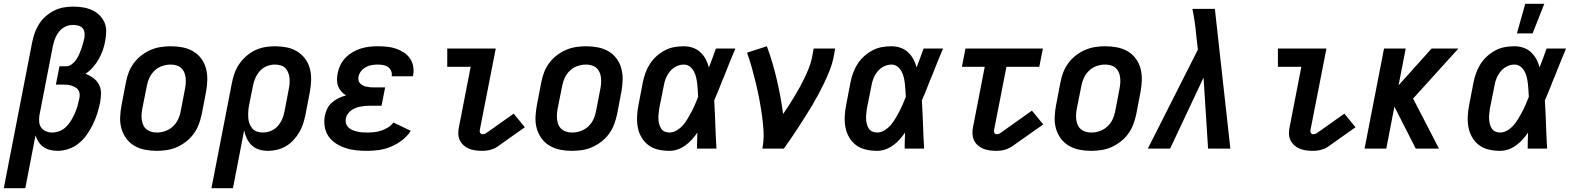

<svg xmlns="http://www.w3.org/2000/svg" viewBox="-54 -787 8324 1017"><path d="M-34 210 116 -561Q121 -586 129.5 -611Q138 -636 152.5 -659Q167 -682 188 -700.5Q209 -719 233 -731Q257 -743 283 -747.5Q309 -752 334 -752Q360 -752 385 -748Q410 -744 432.5 -734Q455 -724 472 -707.5Q489 -691 499 -669Q509 -647 508.5 -621Q508 -595 503 -569Q499 -545 490.5 -521Q482 -497 469 -474Q456 -451 438.5 -431Q421 -411 399 -396Q421 -388 440 -374Q459 -360 470 -339.5Q481 -319 481 -294Q481 -269 476 -243Q470 -214 461 -185.5Q452 -157 438.5 -129Q425 -101 407 -75Q389 -49 364 -28.5Q339 -8 309.5 2Q280 12 251 12Q230 12 210.5 7Q191 2 176 -8.5Q161 -19 150.5 -35Q140 -51 134 -70L80 210ZM222 -85Q242 -85 262 -93Q282 -101 297 -116Q312 -131 323 -149.5Q334 -168 342.5 -187Q351 -206 356.5 -225.5Q362 -245 366 -265Q369 -277 368 -289Q367 -301 361 -310Q355 -319 345 -324.5Q335 -330 324 -333.5Q313 -337 301.5 -338Q290 -339 278 -339H242L261 -436H297Q312 -436 325.5 -446Q339 -456 348.5 -469.5Q358 -483 364.5 -497.5Q371 -512 376 -526.5Q381 -541 385.5 -556Q390 -571 393 -586Q395 -600 393.5 -614Q392 -628 383.5 -637.5Q375 -647 361.5 -651Q348 -655 334 -655Q320 -655 306.5 -651.5Q293 -648 280.5 -639.5Q268 -631 259 -619.5Q250 -608 243.5 -595.5Q237 -583 233 -569.5Q229 -556 226 -543L155 -177Q152 -159 153.5 -141.5Q155 -124 164.5 -111Q174 -98 189.5 -91.5Q205 -85 222 -85Z M775 12Q743 12 713 6Q683 0 657.5 -15Q632 -30 614.5 -54Q597 -78 589 -107Q581 -136 582.5 -168Q584 -200 590 -231L613 -351Q618 -378 628 -404Q638 -430 655 -453Q672 -476 695.5 -494Q719 -512 745 -523Q771 -534 797.5 -538Q824 -542 851 -542Q883 -542 913.5 -536Q944 -530 969.5 -515Q995 -500 1012.5 -476Q1030 -452 1037.5 -423Q1045 -394 1044 -362Q1043 -330 1037 -299L1014 -179Q1008 -152 998 -126Q988 -100 971 -77Q954 -54 930.5 -36Q907 -18 881.5 -7Q856 4 829 8Q802 12 775 12ZM777 -85Q798 -85 820.5 -92.5Q843 -100 861 -116.5Q879 -133 889 -154Q899 -175 903 -197L926 -317Q929 -332 930 -347.5Q931 -363 929 -378Q927 -393 921 -406Q915 -419 904.5 -428Q894 -437 879.5 -441Q865 -445 849 -445Q828 -445 805.5 -437.5Q783 -430 765.5 -413.5Q748 -397 738 -376Q728 -355 724 -333L700 -213Q697 -198 696 -182.5Q695 -167 697 -152Q699 -137 705 -124Q711 -111 722 -102Q733 -93 747 -89Q761 -85 777 -85Z M1066 210 1175 -351Q1180 -377 1189.5 -402.5Q1199 -428 1215 -450.5Q1231 -473 1252.5 -491.5Q1274 -510 1299 -521.5Q1324 -533 1350 -537.5Q1376 -542 1402 -542Q1434 -542 1464.5 -536Q1495 -530 1520 -514.5Q1545 -499 1562.5 -475.5Q1580 -452 1587.5 -423Q1595 -394 1594 -362Q1593 -330 1587 -299L1564 -179Q1559 -155 1551.5 -131.5Q1544 -108 1531 -86Q1518 -64 1500.5 -45Q1483 -26 1461 -13Q1439 0 1414.5 6Q1390 12 1367 12Q1342 12 1319.5 5.5Q1297 -1 1280.5 -16.5Q1264 -32 1254 -52.5Q1244 -73 1239 -96L1180 210ZM1338 -85Q1359 -85 1380.5 -93.5Q1402 -102 1417 -119Q1432 -136 1440.5 -156Q1449 -176 1453 -197L1476 -317Q1479 -332 1480 -347.5Q1481 -363 1479 -377.5Q1477 -392 1471.5 -405Q1466 -418 1456 -427.5Q1446 -437 1431.5 -441Q1417 -445 1401 -445Q1380 -445 1359 -436.5Q1338 -428 1323 -411.5Q1308 -395 1299 -374.5Q1290 -354 1286 -333L1265 -228Q1262 -212 1261 -195.5Q1260 -179 1261 -163Q1262 -147 1267.5 -132.5Q1273 -118 1282.5 -106.5Q1292 -95 1307 -90Q1322 -85 1338 -85Z M1891 12Q1861 12 1832 9Q1803 6 1776 -3Q1749 -12 1725.5 -27Q1702 -42 1686.5 -64.5Q1671 -87 1666 -116Q1661 -145 1667 -175Q1671 -194 1680 -212.5Q1689 -231 1705 -244.5Q1721 -258 1739.5 -267Q1758 -276 1779 -282Q1764 -291 1753.5 -303Q1743 -315 1737 -330.5Q1731 -346 1731 -364Q1731 -382 1735 -400Q1739 -422 1749.5 -443.5Q1760 -465 1777 -482Q1794 -499 1814.5 -511Q1835 -523 1857.5 -530Q1880 -537 1902.5 -539.5Q1925 -542 1947 -542Q1972 -542 1996.5 -539.5Q2021 -537 2043 -529.5Q2065 -522 2084.5 -509.5Q2104 -497 2117 -478.5Q2130 -460 2134.5 -436Q2139 -412 2134 -388L2133 -383H2020L2021 -385Q2023 -399 2017.5 -412Q2012 -425 2001 -432.5Q1990 -440 1975.5 -442.5Q1961 -445 1947 -445Q1931 -445 1915.5 -442.5Q1900 -440 1885 -432Q1870 -424 1859 -410.5Q1848 -397 1845 -381Q1843 -371 1845 -361.5Q1847 -352 1853.5 -345.5Q1860 -339 1868 -334.5Q1876 -330 1885.5 -328Q1895 -326 1905 -325Q1915 -324 1925 -324H1986L1967 -227H1906Q1894 -227 1881.5 -226Q1869 -225 1856 -222.5Q1843 -220 1830.5 -215.5Q1818 -211 1807 -203Q1796 -195 1788 -183.5Q1780 -172 1778 -159Q1775 -146 1779 -133Q1783 -120 1792 -111.5Q1801 -103 1813 -98Q1825 -93 1838 -90Q1851 -87 1864.5 -86Q1878 -85 1891 -85Q1909 -85 1928 -87Q1947 -89 1965 -95Q1983 -101 2000.5 -111.5Q2018 -122 2030 -138L2122 -94Q2104 -66 2076 -44.5Q2048 -23 2017 -10Q1986 3 1954 7.5Q1922 12 1891 12Z M2500 12Q2482 12 2464 9.5Q2446 7 2430 0.5Q2414 -6 2401.5 -17.5Q2389 -29 2381.5 -44.5Q2374 -60 2373.5 -78Q2373 -96 2377 -114L2439 -433H2315V-530H2572L2487 -96Q2486 -89 2490 -82.5Q2494 -76 2501 -76Q2505 -76 2510 -77Q2515 -78 2520 -81L2667 -185L2726 -113L2579 -9Q2570 -3 2560 1Q2550 5 2540 7.5Q2530 10 2520 11Q2510 12 2500 12Z M2975 12Q2943 12 2913 6Q2883 0 2857.5 -15Q2832 -30 2814.5 -54Q2797 -78 2789 -107Q2781 -136 2782.5 -168Q2784 -200 2790 -231L2813 -351Q2818 -378 2828 -404Q2838 -430 2855 -453Q2872 -476 2895.5 -494Q2919 -512 2945 -523Q2971 -534 2997.5 -538Q3024 -542 3051 -542Q3083 -542 3113.5 -536Q3144 -530 3169.5 -515Q3195 -500 3212.5 -476Q3230 -452 3237.5 -423Q3245 -394 3244 -362Q3243 -330 3237 -299L3214 -179Q3208 -152 3198 -126Q3188 -100 3171 -77Q3154 -54 3130.5 -36Q3107 -18 3081.5 -7Q3056 4 3029 8Q3002 12 2975 12ZM2977 -85Q2998 -85 3020.5 -92.5Q3043 -100 3061 -116.5Q3079 -133 3089 -154Q3099 -175 3103 -197L3126 -317Q3129 -332 3130 -347.5Q3131 -363 3129 -378Q3127 -393 3121 -406Q3115 -419 3104.5 -428Q3094 -437 3079.5 -441Q3065 -445 3049 -445Q3028 -445 3005.5 -437.5Q2983 -430 2965.5 -413.5Q2948 -397 2938 -376Q2928 -355 2924 -333L2900 -213Q2897 -198 2896 -182.5Q2895 -167 2897 -152Q2899 -137 2905 -124Q2911 -111 2922 -102Q2933 -93 2947 -89Q2961 -85 2977 -85Z M3492 12Q3462 12 3433 5.5Q3404 -1 3381.5 -17.5Q3359 -34 3344.5 -58.5Q3330 -83 3324.5 -111.5Q3319 -140 3320.5 -170.5Q3322 -201 3328 -231L3351 -351Q3356 -376 3365 -401Q3374 -426 3388.5 -448.5Q3403 -471 3423.5 -489.5Q3444 -508 3468 -520.5Q3492 -533 3517.5 -537.5Q3543 -542 3568 -542Q3593 -542 3616 -534Q3639 -526 3656 -510Q3673 -494 3684 -473.5Q3695 -453 3701 -430Q3711 -455 3720 -480Q3729 -505 3738 -530H3841Q3825 -491 3809 -452Q3793 -413 3778 -374L3777 -373Q3765 -343 3753.5 -313.5Q3742 -284 3729 -255Q3733 -191 3735 -127.5Q3737 -64 3741 0H3638Q3638 -21 3638.5 -42.5Q3639 -64 3640 -85Q3627 -66 3611.5 -48.5Q3596 -31 3576.5 -17Q3557 -3 3535.5 4.5Q3514 12 3492 12ZM3492 -85Q3512 -85 3531.5 -97Q3551 -109 3564.5 -125Q3578 -141 3589 -159.5Q3600 -178 3610 -197Q3620 -216 3628 -235Q3636 -254 3644 -274Q3643 -291 3642 -309Q3641 -327 3639 -344Q3637 -361 3633 -378Q3629 -395 3621 -409.5Q3613 -424 3599.5 -434.5Q3586 -445 3568 -445Q3548 -445 3528.5 -435.5Q3509 -426 3495 -409Q3481 -392 3473 -372.5Q3465 -353 3462 -333L3438 -213Q3436 -199 3434.5 -185Q3433 -171 3433.5 -157.5Q3434 -144 3437.5 -130.5Q3441 -117 3447.5 -106.5Q3454 -96 3466 -90.5Q3478 -85 3492 -85Z M3984 0Q3993 -45 3990.5 -89.5Q3988 -134 3982 -176.5Q3976 -219 3968 -261.5Q3960 -304 3950 -345.5Q3940 -387 3928.5 -428Q3917 -469 3903 -508L4008 -542Q4024 -499 4037 -455Q4050 -411 4060.5 -366Q4071 -321 4079.5 -275Q4088 -229 4094 -183Q4110 -206 4125 -229.5Q4140 -253 4154.5 -277Q4169 -301 4182.5 -325.5Q4196 -350 4208 -375Q4220 -400 4230 -425.5Q4240 -451 4246 -477L4256 -530H4370L4360 -477Q4353 -445 4340.5 -413.5Q4328 -382 4313.5 -351.5Q4299 -321 4283 -291Q4267 -261 4249.5 -231.5Q4232 -202 4213.5 -173Q4195 -144 4176.5 -115Q4158 -86 4138 -57Q4118 -28 4098 0Z M4592 12Q4562 12 4533 5.5Q4504 -1 4481.5 -17.5Q4459 -34 4444.5 -58.5Q4430 -83 4424.5 -111.5Q4419 -140 4420.5 -170.5Q4422 -201 4428 -231L4451 -351Q4456 -376 4465 -401Q4474 -426 4488.5 -448.5Q4503 -471 4523.5 -489.5Q4544 -508 4568 -520.5Q4592 -533 4617.5 -537.5Q4643 -542 4668 -542Q4693 -542 4716 -534Q4739 -526 4756 -510Q4773 -494 4784 -473.5Q4795 -453 4801 -430Q4811 -455 4820 -480Q4829 -505 4838 -530H4941Q4925 -491 4909 -452Q4893 -413 4878 -374L4877 -373Q4865 -343 4853.5 -313.5Q4842 -284 4829 -255Q4833 -191 4835 -127.5Q4837 -64 4841 0H4738Q4738 -21 4738.5 -42.5Q4739 -64 4740 -85Q4727 -66 4711.5 -48.5Q4696 -31 4676.5 -17Q4657 -3 4635.5 4.5Q4614 12 4592 12ZM4592 -85Q4612 -85 4631.5 -97Q4651 -109 4664.5 -125Q4678 -141 4689 -159.5Q4700 -178 4710 -197Q4720 -216 4728 -235Q4736 -254 4744 -274Q4743 -291 4742 -309Q4741 -327 4739 -344Q4737 -361 4733 -378Q4729 -395 4721 -409.5Q4713 -424 4699.5 -434.5Q4686 -445 4668 -445Q4648 -445 4628.5 -435.5Q4609 -426 4595 -409Q4581 -392 4573 -372.5Q4565 -353 4562 -333L4538 -213Q4536 -199 4534.5 -185Q4533 -171 4533.5 -157.5Q4534 -144 4537.5 -130.5Q4541 -117 4547.5 -106.5Q4554 -96 4566 -90.5Q4578 -85 4592 -85Z M5224 12Q5205 12 5187 9.5Q5169 7 5153.5 0.5Q5138 -6 5125 -17.5Q5112 -29 5105 -44.5Q5098 -60 5097 -78Q5096 -96 5100 -114L5162 -433H5041L5060 -530H5470L5451 -433H5277L5211 -96Q5210 -89 5213.5 -82.5Q5217 -76 5224 -76Q5229 -76 5234 -77Q5239 -78 5243 -81L5412 -201L5472 -128L5303 -9Q5293 -3 5283.5 1Q5274 5 5264 7.5Q5254 10 5243.5 11Q5233 12 5224 12Z M5725 12Q5693 12 5663 6Q5633 0 5607.5 -15Q5582 -30 5564.5 -54Q5547 -78 5539 -107Q5531 -136 5532.5 -168Q5534 -200 5540 -231L5563 -351Q5568 -378 5578 -404Q5588 -430 5605 -453Q5622 -476 5645.5 -494Q5669 -512 5695 -523Q5721 -534 5747.5 -538Q5774 -542 5801 -542Q5833 -542 5863.5 -536Q5894 -530 5919.5 -515Q5945 -500 5962.5 -476Q5980 -452 5987.5 -423Q5995 -394 5994 -362Q5993 -330 5987 -299L5964 -179Q5958 -152 5948 -126Q5938 -100 5921 -77Q5904 -54 5880.5 -36Q5857 -18 5831.5 -7Q5806 4 5779 8Q5752 12 5725 12ZM5727 -85Q5748 -85 5770.5 -92.5Q5793 -100 5811 -116.5Q5829 -133 5839 -154Q5849 -175 5853 -197L5876 -317Q5879 -332 5880 -347.5Q5881 -363 5879 -378Q5877 -393 5871 -406Q5865 -419 5854.5 -428Q5844 -437 5829.5 -441Q5815 -445 5799 -445Q5778 -445 5755.5 -437.5Q5733 -430 5715.5 -413.5Q5698 -397 5688 -376Q5678 -355 5674 -333L5650 -213Q5647 -198 5646 -182.5Q5645 -167 5647 -152Q5649 -137 5655 -124Q5661 -111 5672 -102Q5683 -93 5697 -89Q5711 -85 5727 -85Z M6144 0H6026L6291 -524L6282 -603Q6279 -637 6274 -671.5Q6269 -706 6262 -740H6381L6463 0H6345L6321 -376Z M6900 12Q6882 12 6864 9.5Q6846 7 6830 0.5Q6814 -6 6801.5 -17.5Q6789 -29 6781.5 -44.5Q6774 -60 6773.5 -78Q6773 -96 6777 -114L6839 -433H6715V-530H6972L6887 -96Q6886 -89 6890 -82.5Q6894 -76 6901 -76Q6905 -76 6910 -77Q6915 -78 6920 -81L7067 -185L7126 -113L6979 -9Q6970 -3 6960 1Q6950 5 6940 7.5Q6930 10 6920 11Q6910 12 6900 12Z M7174 0 7277 -530H7392L7354 -335L7529 -530H7671L7431 -265L7568 0H7445L7332 -222L7289 0Z M7892 12Q7862 12 7833 5.5Q7804 -1 7781.5 -17.5Q7759 -34 7744.5 -58.5Q7730 -83 7724.5 -111.5Q7719 -140 7720.5 -170.5Q7722 -201 7728 -231L7751 -351Q7756 -376 7765 -401Q7774 -426 7788.5 -448.5Q7803 -471 7823.5 -489.5Q7844 -508 7868 -520.5Q7892 -533 7917.5 -537.5Q7943 -542 7968 -542Q7993 -542 8016 -534Q8039 -526 8056 -510Q8073 -494 8084 -473.5Q8095 -453 8101 -430Q8111 -455 8120 -480Q8129 -505 8138 -530H8241Q8225 -491 8209 -452Q8193 -413 8178 -374L8177 -373Q8165 -343 8153.5 -313.5Q8142 -284 8129 -255Q8133 -191 8135 -127.5Q8137 -64 8141 0H8038Q8038 -21 8038.5 -42.5Q8039 -64 8040 -85Q8027 -66 8011.5 -48.5Q7996 -31 7976.5 -17Q7957 -3 7935.5 4.5Q7914 12 7892 12ZM7892 -85Q7912 -85 7931.5 -97Q7951 -109 7964.5 -125Q7978 -141 7989 -159.5Q8000 -178 8010 -197Q8020 -216 8028 -235Q8036 -254 8044 -274Q8043 -291 8042 -309Q8041 -327 8039 -344Q8037 -361 8033 -378Q8029 -395 8021 -409.5Q8013 -424 7999.5 -434.5Q7986 -445 7968 -445Q7948 -445 7928.5 -435.5Q7909 -426 7895 -409Q7881 -392 7873 -372.5Q7865 -353 7862 -333L7838 -213Q7836 -199 7834.5 -185Q7833 -171 7833.5 -157.5Q7834 -144 7837.5 -130.5Q7841 -117 7847.5 -106.5Q7854 -96 7866 -90.5Q7878 -85 7892 -85Z M7981 -610 8025 -767H8126L8064 -610Z"/></svg>

Font: Lode
Style: Bold Italic
Weight: 700
Italic angle: -11°
Monospace: yes
Designer: Belleve Invis
Foundry: Belleve Invis
Version: Version 29.2.0; ttfautohint (v1.8.3)